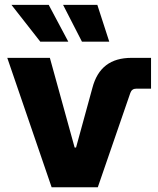

<svg xmlns="http://www.w3.org/2000/svg" viewBox="-20 -790 668 810"><path d="M197.8 0H392.6L529.8 -397.9C534.2 -410.2 542.5 -416 555.2 -416H617.2V-545.9H534.7C446.8 -545.9 392.1 -504.9 369.6 -418.5L300.8 -167.5H294.9L190.4 -545.9H10.7ZM149.9 -614.3H268.1L185.5 -769.5H28.3ZM325.7 -614.3H440.9L390.6 -769.5H246.1Z"/></svg>

Font: Inter ExtraBold
Style: Regular
Weight: 800
Designer: Rasmus Andersson
Foundry: rsms
Version: Version 4.001;git-9221beed3